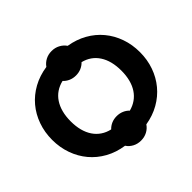

<svg xmlns="http://www.w3.org/2000/svg" viewBox="-196 -998 1267 1267"><g transform="rotate(-45 438.0 -364.0)"><path d="M527.5 -138.5Q562.5 -147.5 590 -166.8Q617.5 -186 636.5 -214.8Q655.5 -243.5 665.2 -281.2Q675 -319 675 -364.5Q675 -456 637 -514.2Q599 -572.5 528.5 -590Q512.5 -573 490 -563.2Q467.5 -553.5 440.5 -553.5Q413.5 -553.5 390.8 -563.5Q368 -573.5 352 -591Q316 -582.5 288 -563.5Q260 -544.5 240.8 -515.5Q221.5 -486.5 211.5 -448.5Q201.5 -410.5 201.5 -364.5Q201.5 -318 211.5 -280Q221.5 -242 241 -213Q260.5 -184 288.8 -165Q317 -146 353 -138Q369 -155 391.2 -164.8Q413.5 -174.5 440.5 -174.5Q466.5 -174.5 489 -165Q511.5 -155.5 527.5 -138.5ZM848 -364.5Q848 -294 826.2 -232.2Q804.5 -170.5 764.2 -122Q724 -73.5 667.2 -41.2Q610.5 -9 540.5 2.5Q524.5 26.5 498.5 40.2Q472.5 54 440.5 54Q408.5 54 382.8 40.2Q357 26.5 341.5 3Q270 -7.5 212.2 -39.5Q154.5 -71.5 113.8 -120Q73 -168.5 50.8 -231Q28.5 -293.5 28.5 -364.5Q28.5 -435.5 50.8 -498Q73 -560.5 113.8 -609Q154.5 -657.5 212.5 -689.5Q270.5 -721.5 342 -732Q358 -755 383.5 -768.5Q409 -782 440.5 -782Q472 -782 498 -768.2Q524 -754.5 540 -731Q610 -719.5 667 -687.5Q724 -655.5 764.2 -607Q804.5 -558.5 826.2 -496.8Q848 -435 848 -364.5Z"/></g></svg>

Font: Lato ExtraBold
Style: Regular
Weight: 800
Designer: Lukasz Dziedzic with Adam Twardoch and Botio Nikoltchev
Foundry: tyPoland Lukasz Dziedzic
Version: Version 2.015; 2015-08-06; http://www.latofonts.com/